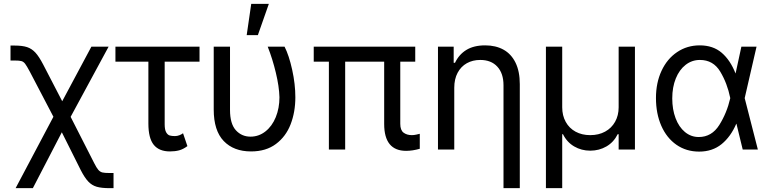

<svg xmlns="http://www.w3.org/2000/svg" viewBox="-20 -771 3970 990"><path d="M255.4 -168.9 133.8 -401.4Q117.7 -431.6 109.6 -442.1Q101.6 -452.6 91.1 -455.8Q80.6 -459 54.7 -459H34.2V-536.1H54.7Q95.2 -536.1 119.6 -528.1Q144 -520 162.8 -499.5Q181.6 -479 203.1 -437.5L300.8 -249L451.2 -530.3H540L344.2 -168.5L465.8 70.3Q478 94.7 487.1 105Q496.1 115.2 507.8 118.2Q519.5 121.1 544.9 121.1H565.4V199.2H544.9Q503.4 199.2 478.5 191.9Q453.6 184.6 435.1 165Q416.5 145.5 396.5 106.4L298.8 -88.9L149.4 199.2H60.5Z M1008.8 -453.1H829.1V-129.9Q829.1 -102.1 836.9 -88.6Q844.7 -75.2 855.5 -72.3Q866.2 -69.3 881.8 -69.3Q893.6 -69.3 905 -73.7Q916.5 -78.1 923.8 -84L946.3 -17.6Q924.8 -1.5 903.6 4.2Q882.3 9.8 856.4 9.8Q800.3 9.8 772.7 -24.4Q745.1 -58.6 745.1 -133.8V-453.1H575.2V-530.3H1008.8Z M1166 -530.3V-204.1Q1166 -132.8 1196 -99.6Q1226.1 -66.4 1271.5 -66.4Q1314.5 -66.4 1348.6 -93.3Q1382.8 -120.1 1401.9 -166.7Q1420.9 -213.4 1420.9 -269.5Q1419.4 -325.2 1402.3 -396.2Q1385.3 -467.3 1360.4 -530.3H1447.3Q1470.2 -485.4 1486.6 -411.1Q1502.9 -336.9 1502.9 -269.5Q1502.9 -193.4 1478.5 -130.1Q1454.1 -66.9 1402.8 -28.6Q1351.6 9.8 1274.4 9.8Q1185.1 9.8 1133.5 -43.9Q1082 -97.7 1082 -206.1V-530.3ZM1275.4 -751H1366.2L1309.6 -589.8H1252Z M2121.1 -453.1H2043.9V-132.8Q2043.9 -99.6 2061 -86.9Q2078.1 -74.2 2103.5 -74.2Q2113.8 -74.2 2125.5 -76.7Q2137.2 -79.1 2144.5 -81.1V-3.9Q2106.9 6.8 2074.2 6.8Q1960.9 6.8 1960.9 -131.8V-453.1H1759.8V0H1675.8V-453.1H1597.7V-530.3H2121.1Z M2322.3 0H2238.3V-530.3H2319.3V-447.3H2326.2Q2346.2 -489.7 2384.5 -513.4Q2422.9 -537.1 2481.4 -537.1Q2536.1 -537.1 2576.2 -514.9Q2616.2 -492.7 2638.2 -447.8Q2660.2 -402.8 2660.2 -336.9V199.2H2576.2V-331.1Q2576.2 -392.6 2544.4 -427.2Q2512.7 -461.9 2456.1 -461.9Q2417.5 -461.9 2387.2 -445.1Q2356.9 -428.2 2339.6 -395.8Q2322.3 -363.3 2322.3 -318.4Z M2794.9 -530.3H2878.9V-217.8Q2878.9 -175.3 2897 -142.6Q2915 -109.9 2947.8 -92Q2980.5 -74.2 3023.4 -74.2Q3066.9 -74.2 3100.1 -92.3Q3133.3 -110.4 3151.6 -143.1Q3169.9 -175.8 3169.9 -217.8V-530.3H3253.9V0H3169.9V-79.1H3165Q3144.5 -37.6 3106.9 -15.9Q3069.3 5.9 3023.4 5.9Q2978 5.9 2940.7 -15.9Q2903.3 -37.6 2882.8 -79.1H2878.9V199.2H2794.9Z M3362.3 -265.6Q3362.3 -344.2 3391.1 -406Q3419.9 -467.8 3471.4 -502.4Q3522.9 -537.1 3587.9 -537.1Q3656.7 -537.1 3701.2 -499Q3745.6 -460.9 3772.5 -392.6H3772.9L3802.7 -530.3H3880.9L3819.8 -265.1L3887.7 0H3809.6L3777.3 -132.8H3776.4Q3748 -66.4 3700.7 -27.8Q3653.3 10.7 3585 10.7Q3518.6 10.7 3468 -24.4Q3417.5 -59.6 3389.9 -122.3Q3362.3 -185.1 3362.3 -265.6ZM3583 -64.5Q3649.9 -64.5 3689 -126.7Q3728 -189 3745.1 -263.7L3745.6 -265.1L3745.1 -266.6Q3730 -341.3 3693.8 -401.6Q3657.7 -461.9 3588.9 -461.9Q3547.9 -461.9 3515.4 -436.8Q3482.9 -411.6 3464.6 -366.5Q3446.3 -321.3 3446.3 -263.7Q3446.3 -207 3463.4 -161.6Q3480.5 -116.2 3511.7 -90.3Q3543 -64.5 3583 -64.5Z"/></svg>

Font: Pretendard
Style: Regular
Weight: 400
Designer: Base glyphs from Inter by Rasmus Andersson; Hangeul glyphs from Noto Sans CJK(Source Han Sans) by Jang Soo-young and Kan
Foundry: Kil Hyung-jin
Version: Version 1.309